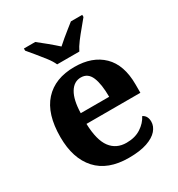

<svg xmlns="http://www.w3.org/2000/svg" viewBox="-183 -884 937 1012"><g transform="rotate(-30 285.5 -378.0)"><path d="M306 10Q179 10 113 -62.5Q47 -135 47 -265Q47 -406 112 -477.5Q177 -549 295 -549Q404 -549 466.5 -488Q529 -427 529 -308V-257H201Q204 -157 238.5 -111Q273 -65 335 -65Q387 -65 423 -88.5Q459 -112 476 -146Q490 -139 496.5 -126.5Q503 -114 503 -97Q503 -69 482 -44.5Q461 -20 417.5 -5Q374 10 306 10ZM376 -321Q376 -398 358 -441Q340 -484 297 -484Q255 -484 230 -442.5Q205 -401 203 -321ZM224 -606Q214 -629 193.5 -655.5Q173 -682 151.5 -708Q130 -734 114 -753V-766H183Q204 -750 236.5 -723Q269 -696 291 -676Q306 -690 326 -706.5Q346 -723 366 -739Q386 -755 400 -766H469V-753Q454 -734 432 -708Q410 -682 390 -655.5Q370 -629 359 -606Z"/></g></svg>

Font: Noto Naskh Arabic
Style: Bold
Weight: 700
Designer: Monotype Design Team, David Williams, Mohamad Dakak and Nizar Qandah
Foundry: Monotype Imaging Inc.
Version: Version 2.016